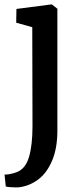

<svg xmlns="http://www.w3.org/2000/svg" viewBox="-28 -588 368 852"><path d="M43.9 -487.3 44.9 -548.3 199.7 -568.4H202.1L226.6 -549.3V-8.8Q226.6 70.3 203.1 125.2Q179.7 180.2 140.9 209Q102.1 237.8 55.2 243.2Q52.7 243.7 43.9 243.7Q30.8 243.7 16.1 242.4Q1.5 241.2 -2.4 239.3L-7.8 186.5Q-0.5 187.5 15.4 184.6Q31.2 181.6 45.4 176.3Q85 161.6 100.6 108.9Q116.2 56.2 116.2 -29.3L115.2 -467.3Z"/></svg>

Font: Merriweather
Style: Regular
Weight: 400
Designer: Eben Sorkin
Foundry: Eben Sorkin
Version: Version 1.584; ttfautohint (v1.6)